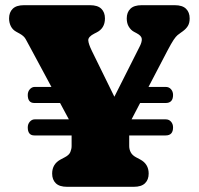

<svg xmlns="http://www.w3.org/2000/svg" viewBox="-20 -720 766 740"><path d="M455.5 -199.5 292.5 -172.5 97 -536Q85 -558 78.8 -569.5Q72.5 -581 56.5 -590L42 -598Q28.5 -605.5 21.8 -619Q15 -632.5 15 -649Q15 -672.5 29 -686.2Q43 -700 72.5 -700H327Q356.5 -700 370.5 -686.2Q384.5 -672.5 384.5 -649Q384.5 -610.5 351.5 -594.5L344.5 -591Q319.5 -578.5 320.2 -564.5Q321 -550.5 334.5 -523L453.5 -280.5L362 -230.5L517.5 -539Q527.5 -558 526.5 -570Q525.5 -582 507.5 -591.5L495.5 -598Q484.5 -604 476.5 -617Q468.5 -630 468.5 -649Q468.5 -672.5 482.5 -686.2Q496.5 -700 526 -700H653.5Q683 -700 697 -686.2Q711 -672.5 711 -649Q711 -631.5 704.2 -620.2Q697.5 -609 684.5 -599.5L677.5 -594.5Q671 -590 664.5 -584.8Q658 -579.5 649.2 -566.5Q640.5 -553.5 625.5 -525ZM256 -266H478V-157Q478 -144 484 -132.8Q490 -121.5 504 -114L520 -105.5Q553 -88 553 -51Q553 -27.5 539 -13.8Q525 0 495.5 0H238.5Q209 0 195 -13.8Q181 -27.5 181 -51Q181 -88 214 -105.5L230 -114Q246.5 -122.5 251.2 -134.2Q256 -146 256 -157ZM87 -229Q87 -242 95 -251Q103 -260 114 -260H618.5Q631.5 -260 639.2 -251Q647 -242 647 -229Q647 -198 618.5 -198H112.5Q87 -198 87 -229ZM470.5 -323 491 -385H618.5Q631.5 -385 639.2 -376Q647 -367 647 -354Q647 -323 618.5 -323ZM87 -354Q87 -367 95 -376Q103 -385 114 -385H319L344 -323H112.5Q87 -323 87 -354Z"/></svg>

Font: Fraunces SuperSoft
Style: Regular
Weight: 900
Version: Version 1.000;[b76b70a41]